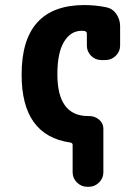

<svg xmlns="http://www.w3.org/2000/svg" viewBox="-20 -550 540 750"><path d="M395.5 -521.5Q419.9 -516.6 434.6 -495.1Q449.2 -473.6 449.2 -448.2V-372.1Q449.2 -348.6 432.1 -332Q415 -315.4 391.6 -315.4H376Q352.5 -315.4 335.9 -332Q319.3 -348.6 319.3 -372.1V-418.9Q319.3 -426.8 310.5 -428.7Q306.6 -429.7 298.8 -429.7Q255.9 -429.7 230 -386.7Q204.1 -343.8 204.1 -259.8Q204.1 -96.7 324.2 -96.7H328.1Q350.6 -96.7 367.2 -82.5Q383.8 -68.4 383.8 -46.9V123Q383.8 146.5 366.7 163.1Q349.6 179.7 327.1 179.7H321.3Q297.9 179.7 280.8 163.1Q263.7 146.5 263.7 123V15.6Q263.7 8.8 254.9 6.8Q63.5 -20.5 64.5 -259.8Q64.5 -529.3 308.6 -530.3Q353.5 -530.3 395.5 -521.5Z"/></svg>

Font: Rounded Mgen+ 1mn bold
Style: Bold
Weight: 700
Designer: [Source Han Sans]
Ryoko NISHIZUKA  (kana & ideographs); Paul D. Hunt (Latin, Greek & Cyrillic); Wenlong ZHANG  (bopomofo
Version: Version 1.059.20150602